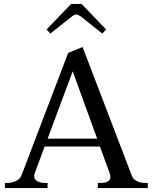

<svg xmlns="http://www.w3.org/2000/svg" viewBox="-20 -952 773 972"><path d="M235 -782 216 -803 340 -932H393L517 -803L498 -782L390 -868Q374 -879 367 -879Q358 -879 343 -868ZM728 -26V0H475V-26H492Q514 -26 526.5 -34Q539 -42 539 -56Q539 -64 536 -73L486 -210H206L155 -73Q153 -69 153 -61Q153 -45 168 -35.5Q183 -26 203 -26H221V0H5V-26H20Q40 -26 61 -36Q82 -46 88 -62L325 -684L398 -714L648 -61Q654 -45 672.5 -35.5Q691 -26 710 -26ZM472 -250 348 -591 221 -250Z"/></svg>

Font: TavirajRegular
Style: Regular
Weight: 400
Designer: Katatrad Team
Foundry: CadsonDemak
Version: Version 1.001